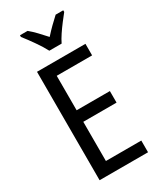

<svg xmlns="http://www.w3.org/2000/svg" viewBox="-233 -1019 914 1095"><g transform="rotate(-30 224.0 -471.5)"><path d="M399 0H80V-714H399V-638H166V-411H385V-335H166V-77H399ZM201 -783Q184 -816 155 -857.5Q126 -899 100 -932V-943H150Q171 -926 195 -901Q219 -876 242 -850Q268 -879 288.5 -899Q309 -919 335 -943H385V-932Q369 -912 349 -886Q329 -860 311 -833Q293 -806 282 -783Z"/></g></svg>

Font: Noto Sans Tamil Condensed
Style: Regular
Weight: 400
Width: 3
Designer: Jelle Bosma - Monotype Design Team
Foundry: Monotype Imaging Inc.
Version: Version 2.004; ttfautohint (v1.8.4.7-5d5b)